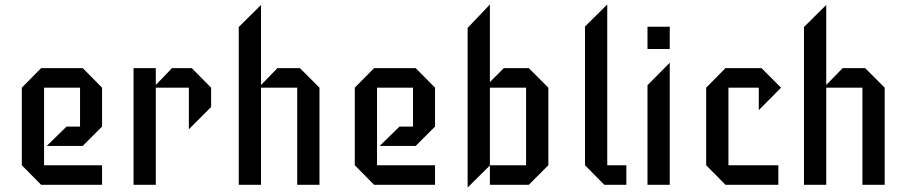

<svg xmlns="http://www.w3.org/2000/svg" viewBox="-20 -822 4035 854"><path d="M434 0H163L77 -87V-432L163 -519H348L434 -432V-259L348 -173H188L276 -259H336V-432H176V-87H434Z M919 -346 820 -247V-432H673V0H574V-519H673V-444L745 -519H833L919 -432Z M1401 0H1302V-432H1141V0H1042V-702L1141 -800V-444L1214 -519H1314L1401 -432Z M1915 0H1644L1558 -87V-432L1644 -519H1829L1915 -432V-259L1829 -173H1669L1757 -259H1817V-432H1657V-87H1915Z M2419 -87 2332 0H2159V-86L2060 12V-698L2159 -802V-457L2221 -519H2332L2419 -432ZM2320 -87V-432H2159V-87Z M2766 0H2668L2582 -87V-704L2681 -802V-87H2766Z M2959 -604H2860V-703H2959ZM2959 0H2860V-443L2959 -543Z M3454 -432 3355 -332V-432H3220V-87H3442V0H3207L3121 -87V-432L3207 -519H3367Z M3915 0H3816V-432H3655V0H3556V-702L3655 -800V-444L3728 -519H3828L3915 -432Z"/></svg>

Font: Iceberg
Style: Regular
Weight: 400
Designer: Victor Kharyk
Foundry: Cyreal (www.cyreal.org)
Version: Version 1.002